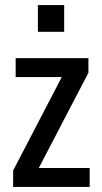

<svg xmlns="http://www.w3.org/2000/svg" viewBox="-20 -740 404 760"><path d="M32 0V-65L237 -459L253 -435H42V-510H330V-452L121 -51L105 -75H335V0ZM130 -614V-720H234V-614Z"/></svg>

Font: Instrument Sans Condensed Medium
Style: Regular
Weight: 500
Width: 3
Designer: Rodrigo Fuenzalida
Foundry: fragTYPE
Version: Version 1.000;gftools[0.9.28]